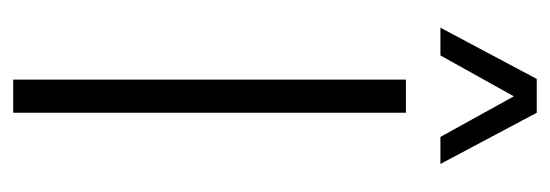

<svg xmlns="http://www.w3.org/2000/svg" viewBox="-291 -542 833 291"><g transform="rotate(90 125.5 -396.5)"><path d="M22 -647.5H64L126 -758.8L187.5 -647.5H228.5L150.9 -793.5H99.6ZM100.6 0H150.9V-595.2H100.6Z"/></g></svg>

Font: Now Light
Style: Regular
Weight: 300
Designer: Alfredo Marco Pradil
Foundry: Alfredo Marco Pradil
Version: Version 1.200;hotconv 1.0.109;makeotfexe 2.5.65596